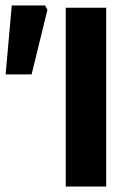

<svg xmlns="http://www.w3.org/2000/svg" viewBox="-24 -680 484 700"><path d="M215.7 0V-651.8H363.1V0ZM-3.5 -408.8 18.9 -660H140.3L148.9 -644.5L91.3 -408.8Z"/></svg>

Font: Source Sans 3 VF
Style: Regular
Weight: 200
Designer: Paul D. Hunt
Foundry: Adobe
Version: Version 3.046;hotconv 1.0.118;makeotfexe 2.5.65603